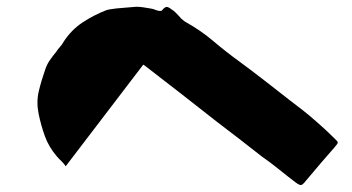

<svg xmlns="http://www.w3.org/2000/svg" viewBox="-20 -594 1040 567"><path d="M967 -186Q977 -177 977.5 -173.5Q978 -170 968 -159Q958 -148 948 -136Q938 -124 928 -113Q917 -100 906 -87Q895 -74 884 -61Q874 -48 869 -47.5Q864 -47 852 -56Q827 -75 803 -94.5Q779 -114 753 -132Q720 -158 687 -183.5Q654 -209 621 -234Q569 -275 517 -315.5Q465 -356 413 -396Q411 -398 408 -400Q405 -402 403 -403L174 -103Q169 -111 161.5 -118Q154 -125 148 -132Q124 -160 112.5 -192Q101 -224 94 -258Q87 -293 94.5 -324.5Q102 -356 113 -387Q118 -403 127 -416Q136 -429 146 -441Q151 -449 157.5 -456Q164 -463 168 -471Q191 -506 223.5 -527.5Q256 -549 294 -564Q301 -566 308.5 -567Q316 -568 323 -569Q337 -570 352 -571.5Q367 -573 382 -574Q392 -574 402.5 -572.5Q413 -571 424 -569Q432 -568 440 -564.5Q448 -561 457 -562Q466 -573 471.5 -573.5Q477 -574 487 -566Q494 -562 499.5 -556Q505 -550 510 -545Q513 -542 514 -540Q518 -537 522 -533.5Q526 -530 530 -528Q573 -504 609.5 -473Q646 -442 686 -413Q724 -385 762 -355.5Q800 -326 837 -297Q857 -282 876 -267Q895 -252 913 -236Q927 -224 940.5 -211.5Q954 -199 967 -186Z"/></svg>

Font: Palette Mosaic
Style: Regular
Weight: 400
Designer: Shibuyafont
Version: Version 1.001